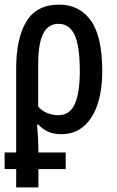

<svg xmlns="http://www.w3.org/2000/svg" viewBox="-23 -570 506 830"><path d="M-3 161V89H47V-275Q47 -404 91 -477Q135 -550 233 -550Q320 -550 369.5 -481.5Q419 -413 419 -262Q419 -181 399 -120Q379 -59 339.5 -24.5Q300 10 242 10Q208 10 184.5 -1Q161 -12 142 -32H137Q140 0 141.5 31Q143 62 143 89H261V161H143V240H47V161ZM230 -72Q278 -72 300 -119.5Q322 -167 322 -262Q322 -371 299.5 -419Q277 -467 230 -467Q185 -467 163.5 -424Q142 -381 142 -291V-110Q157 -91 181 -81.5Q205 -72 230 -72Z"/></svg>

Font: Noto Sans ExtraCondensed Medium
Style: Regular
Weight: 500
Width: 2
Designer: Monotype Design Team
Foundry: Monotype Imaging Inc.
Version: Version 2.013; ttfautohint (v1.8.4.7-5d5b)